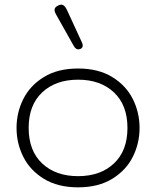

<svg xmlns="http://www.w3.org/2000/svg" viewBox="-20 -794 670 824"><path d="M51 -245Q51 -311 80 -369Q109 -427 168.5 -463.5Q228 -500 315 -500Q402 -500 461.5 -463.5Q521 -427 550 -369Q579 -311 579 -245Q579 -179 550 -121Q521 -63 461.5 -26.5Q402 10 315 10Q228 10 168.5 -26.5Q109 -63 80 -121Q51 -179 51 -245ZM527 -245Q527 -343 469 -397.5Q411 -452 315 -452Q219 -452 161 -397.5Q103 -343 103 -245Q103 -147 161 -92.5Q219 -38 315 -38Q411 -38 469 -92.5Q527 -147 527 -245ZM317 -582Q305 -582 297 -596L220 -733Q214 -744 214 -751Q214 -763 229 -770Q236 -774 243 -774Q257 -774 268 -750L332 -611Q335 -605 335 -599Q335 -588 325 -584Z"/></svg>

Font: Kodchasan ExtraLight
Style: Regular
Weight: 275
Version: Version 1.000; ttfautohint (v1.6)